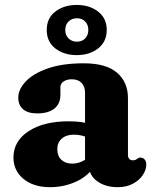

<svg xmlns="http://www.w3.org/2000/svg" viewBox="-20 -748 622 781"><path d="M341.9 -74.6V-89.4L325.9 -95.6V-370.5Q325.9 -396.2 311.6 -410.9Q297.2 -425.5 272.2 -425.5Q251.5 -425.5 238.6 -416.6Q225.7 -407.7 225.7 -393.9V-362.1Q225.7 -326.1 201.2 -306.4Q176.7 -286.7 131.5 -286.7Q92.9 -286.7 73.6 -303.9Q54.3 -321 54.3 -351.1Q54.3 -384 84.1 -416.1Q113.9 -448.2 173.4 -469.3Q232.9 -490.5 321.2 -490.5Q411.7 -490.5 456.1 -452.2Q500.5 -414 500.5 -348.7V-117.2Q500.5 -108.6 505.2 -102.2Q510 -95.9 520.4 -95.9Q526.9 -95.9 530.7 -97.6Q534.6 -99.4 537.7 -101.7Q540.5 -103.7 543.4 -105.3Q546.3 -107 550.4 -107Q562.1 -107 568.6 -99Q575.1 -91 575.1 -78.8Q575.1 -57 560.7 -35.7Q546.4 -14.4 520.3 -0.5Q494.2 13.4 458.5 13.4Q408.7 13.4 375.3 -10.9Q341.9 -35.3 341.9 -74.6ZM34.7 -107.1Q34.7 -174 96.2 -214.3Q157.6 -254.6 259.6 -254.6Q289.2 -254.6 314 -250.8Q338.9 -247 355.3 -240L338.1 -187.6Q324.7 -193.7 310.6 -197Q296.5 -200.2 280 -200.2Q249.5 -200.2 231.3 -184.2Q213.1 -168.2 213.1 -141.3Q213.1 -113.3 229.8 -97.9Q246.5 -82.5 273.1 -82.5Q295.8 -82.5 315 -92Q334.2 -101.6 346.1 -116.3L358.9 -64.9Q332.2 -27.4 284.6 -7Q237 13.4 183.7 13.4Q116.3 13.4 75.5 -20.3Q34.7 -54 34.7 -107.1ZM292 -523.8Q240.7 -523.8 205.4 -550.7Q170.1 -577.6 170.1 -626.1Q170.1 -674.5 205.4 -701.2Q240.7 -727.9 292 -727.9Q344.8 -727.9 379.5 -700.6Q414.2 -673.3 414.2 -626.1Q414.2 -578.8 379.5 -551.3Q344.8 -523.8 292 -523.8ZM292.8 -673.7Q272.2 -673.7 258.8 -660.5Q245.4 -647.3 245.4 -626.1Q245.4 -605.3 258.8 -591.8Q272.2 -578.4 292.8 -578.4Q313.9 -578.4 326.6 -592Q339.3 -605.7 339.3 -626.1Q339.3 -646.9 326.6 -660.3Q313.9 -673.7 292.8 -673.7Z"/></svg>

Font: Fraunces SuperSoft Wonky
Style: Regular
Weight: 900
Version: Version 1.000;[b76b70a41]